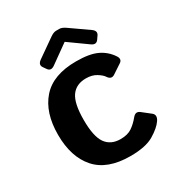

<svg xmlns="http://www.w3.org/2000/svg" viewBox="-169 -812 869 935"><g transform="rotate(-30 265.0 -345.0)"><path d="M139.6 -579.1Q125.5 -599.1 149.9 -616.2L251 -687Q270 -700.2 284.2 -700.2H302.7Q316.9 -700.2 335.9 -687L437 -616.2Q461.4 -599.1 447.3 -579.1L435.1 -561.5Q420.4 -541.5 397 -558.6L293.9 -632.3H293L189.9 -558.6Q166 -541.5 151.9 -561.5ZM39.1 -256.3Q39.1 -380.9 101.6 -451.7Q164.1 -522.5 293.5 -522.5Q369.1 -522.5 411.1 -502.4Q453.1 -482.4 478.5 -443.8Q493.7 -420.9 473.6 -407.7L421.9 -373.5Q399.9 -358.9 383.3 -384.8Q375 -397.5 351.6 -412.1Q328.1 -426.8 293.5 -426.8Q238.3 -426.8 210.9 -387.9Q183.6 -349.1 183.6 -256.3Q183.6 -163.6 210.9 -124.8Q238.3 -85.9 293.5 -85.9Q333 -85.9 357.4 -102.5Q381.8 -119.1 403.3 -145.5Q421.9 -168 442.4 -151.9L487.8 -116.2Q508.3 -100.1 490.2 -73.2Q471.2 -44.9 425.5 -17.6Q379.9 9.8 293.5 9.8Q164.1 9.8 101.6 -61Q39.1 -131.8 39.1 -256.3Z"/></g></svg>

Font: Istok Web
Style: Bold
Weight: 700
Designer: Andrey V. Panov
Foundry: Andrey V. Panov
Version: Version 1.0.2g